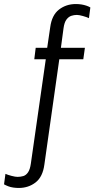

<svg xmlns="http://www.w3.org/2000/svg" viewBox="-103 -748 490 952"><path d="M-10 184Q-23 184 -37 182Q-51 180 -62.5 175.5Q-74 171 -83 166L-76 114Q-65 119 -46 124Q-27 129 -16 129Q-1 129 12.5 125Q26 121 36 106.5Q46 92 50 63L124 -454H67L74 -511H131L146 -613Q154 -673 189.5 -700.5Q225 -728 273 -728Q287 -728 300 -726Q313 -724 325 -720Q337 -716 345 -711L338 -658Q328 -663 308.5 -668.5Q289 -674 278 -674Q264 -674 250.5 -669.5Q237 -665 226.5 -651Q216 -637 212 -608L199 -511H318L310 -454H191L117 68Q109 129 73.5 156.5Q38 184 -10 184Z"/></svg>

Font: Chivo ExtraLight
Style: Regular
Weight: 250
Designer: Hector Gatti
Foundry: Omnibus-Type
Version: Version 2.002